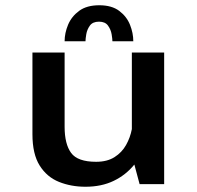

<svg xmlns="http://www.w3.org/2000/svg" viewBox="-20 -701 750 731"><path d="M305.5 10Q250.5 10 204.5 -8.5Q158.5 -27 131 -70.8Q103.5 -114.5 103.5 -190V-501H226V-218.5Q226 -152.5 250.8 -118.8Q275.5 -85 346 -85Q388 -85 416 -102.8Q444 -120.5 460 -149Q476 -177.5 482 -209.5V-501H605V0H511.5L491.5 -74.5Q459.5 -35 413 -12.5Q366.5 10 305.5 10ZM226 -544Q226 -575 239.2 -606.8Q252.5 -638.5 281.5 -659.8Q310.5 -681 358 -681Q405.5 -681 434 -659.5Q462.5 -638 475 -606.5Q487.5 -575 487.5 -544H408Q408 -552.5 405 -570.5Q402 -588.5 391.2 -603.5Q380.5 -618.5 357 -618.5Q333 -618.5 322.2 -603.5Q311.5 -588.5 308.5 -570.8Q305.5 -553 305.5 -544Z"/></svg>

Font: League Mono Medium
Style: Regular
Weight: 500
Width: 6
Designer: Tyler Finck
Foundry: The League of Moveable Type / Tyler Finck
Version: Version 2.300;RELEASE